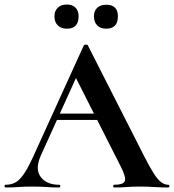

<svg xmlns="http://www.w3.org/2000/svg" viewBox="-28 -830 770 850"><path d="M218 -299 233 -327H439L446 -299ZM717 -12Q722 -12 722 -6Q722 0 717 0Q687 0 654.5 -2Q622 -4 592 -4Q558 -4 533 -2Q508 0 477 0Q473 0 473 -6Q473 -12 477 -12Q518 -12 524.5 -28.5Q531 -45 506 -94L303 -495L352 -581L153 -142Q126 -82 152 -47Q178 -12 234 -12Q239 -12 239 -6Q239 0 234 0Q204 0 179 -2Q154 -4 116 -4Q77 -4 53.5 -2Q30 0 -4 0Q-8 0 -8 -6Q-8 -12 -4 -12Q23 -12 42.5 -23.5Q62 -35 81.5 -65.5Q101 -96 126 -152L343 -629Q344 -632 352 -632.5Q360 -633 361 -629L611 -137Q635 -90 652.5 -62.5Q670 -35 685.5 -23.5Q701 -12 717 -12ZM268 -703Q243 -703 228 -717.5Q213 -731.9 213 -758Q213 -782 228 -796Q243 -810 268 -810Q292.6 -810 306.3 -796Q320 -782 320 -758Q320 -703 268 -703ZM442 -703Q417 -703 402.5 -717.5Q388 -731.9 388 -758Q388 -782.2 402.5 -795.6Q417 -809 442 -809Q494 -809 494 -758Q494 -703 442 -703Z"/></svg>

Font: Cormorant Light
Style: Regular
Weight: 300
Designer: Christian Thalmann (Catharsis Fonts)
Foundry: Catharsis Fonts
Version: Version 4.000